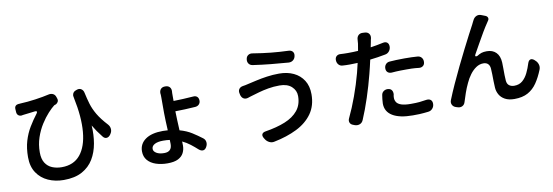

<svg xmlns="http://www.w3.org/2000/svg" viewBox="-61 -1252 5122 1777"><g transform="rotate(-10 2500.0 -363.0)"><path d="M97 -665Q96 -684 106.5 -694.5Q117 -705 135 -706Q138 -706 140.5 -706Q143 -706 150 -707Q220 -710 294 -720.5Q368 -731 424 -744Q447 -749 465.5 -739.5Q484 -730 491 -707L496 -692Q501 -676 494.5 -663Q488 -650 474 -642Q470 -641 466.5 -640Q463 -639 457 -636Q432 -617 397 -579Q362 -541 328 -487.5Q294 -434 272 -369Q250 -304 250 -230Q250 -168 274 -130.5Q298 -93 338.5 -76.5Q379 -60 428 -60Q540 -60 602 -135.5Q664 -211 676 -348.5Q688 -486 649 -671Q646 -681 646 -689L644 -696L646 -693Q646 -730 689 -742Q713 -750 731 -738Q749 -726 754 -701Q766 -645 781 -594.5Q796 -544 827 -491Q858 -438 917 -374Q934 -355 936 -331Q938 -307 924 -286L918 -277Q903 -257 883 -255.5Q863 -254 847 -275Q799 -335 766 -392Q772 -305 758 -224Q744 -143 705.5 -79Q667 -15 598.5 22.5Q530 60 426 60Q346 60 280 30.5Q214 1 174.5 -58Q135 -117 135 -205Q135 -290 155 -357Q175 -424 209 -480.5Q243 -537 283 -589Q292 -601 288.5 -607.5Q285 -614 270 -612Q242 -608 213.5 -605Q185 -602 162 -599Q155 -598 152 -597.5Q149 -597 146 -596Q127 -594 114 -604Q101 -614 99 -633Z M1455 -135Q1425 -139 1393 -139Q1342 -139 1313 -123.5Q1284 -108 1284 -80Q1284 -57 1311 -40.5Q1338 -24 1384 -24Q1456 -24 1456 -96ZM1501 -630Q1527 -630 1541 -614Q1555 -598 1553 -572Q1553 -567 1552.5 -565.5Q1552 -564 1552 -559Q1552 -554 1552 -537V-484Q1591 -485 1641 -487Q1691 -489 1738 -493Q1761 -495 1774.5 -483Q1788 -471 1789 -448Q1790 -426 1776.5 -411.5Q1763 -397 1741 -395Q1694 -392 1643 -389.5Q1592 -387 1552 -387V-381Q1552 -349 1554.5 -302Q1557 -255 1559 -207Q1624 -189 1672 -158.5Q1720 -128 1762 -96Q1782 -81 1785 -57Q1788 -33 1774 -10Q1761 12 1742 13.5Q1723 15 1703 -2Q1672 -30 1638.5 -56Q1605 -82 1565 -101L1566 -61Q1566 -26 1550.5 5.5Q1535 37 1498.5 56Q1462 75 1398 75Q1338 75 1289 58.5Q1240 42 1211.5 8.5Q1183 -25 1183 -75Q1183 -145 1241 -186.5Q1299 -228 1406 -228L1452 -226Q1450 -269 1448 -312Q1446 -355 1446 -389Q1446 -409 1446 -437Q1446 -465 1446 -492Q1446 -519 1446 -536Q1446 -554 1445.5 -559Q1445 -564 1445 -565.5Q1445 -567 1444 -573Q1443 -599 1457 -614.5Q1471 -630 1496 -630Z M2695 -329Q2695 -382 2655 -418.5Q2615 -455 2542 -455Q2486 -455 2435.5 -446Q2385 -437 2345 -425.5Q2305 -414 2278 -406Q2264 -402 2254.5 -399Q2245 -396 2240 -394Q2215 -385 2196 -394.5Q2177 -404 2169 -430L2166 -444Q2159 -470 2171 -487.5Q2183 -505 2209 -509Q2227 -511 2255 -518Q2291 -526 2339 -537Q2387 -548 2443 -556Q2499 -564 2557 -564Q2634 -564 2693 -536Q2752 -508 2786 -454.5Q2820 -401 2820 -324Q2820 -217 2767 -142.5Q2714 -68 2620.5 -21.5Q2527 25 2406 49Q2381 55 2357.5 43Q2334 31 2321 9L2314 -2Q2301 -25 2309 -40Q2317 -55 2342 -59Q2449 -76 2528 -108Q2607 -140 2651 -194Q2695 -248 2695 -329ZM2286 -747Q2289 -771 2306.5 -783Q2324 -795 2347 -791Q2438 -776 2517.5 -768Q2597 -760 2681 -757Q2706 -756 2719 -740.5Q2732 -725 2727 -700Q2723 -676 2705.5 -662Q2688 -648 2664 -649Q2575 -656 2497 -663.5Q2419 -671 2330 -684Q2306 -688 2294 -705.5Q2282 -723 2286 -747Z M3534 -440Q3534 -463 3548.5 -479Q3563 -495 3586 -496Q3618 -498 3646.5 -499.5Q3675 -501 3724 -501Q3767 -501 3791.5 -500Q3816 -499 3845 -497Q3869 -496 3883.5 -479.5Q3898 -463 3897 -439Q3897 -415 3881.5 -402Q3866 -389 3843 -391Q3825 -393 3809.5 -394.5Q3794 -396 3774.5 -396.5Q3755 -397 3725 -397Q3692 -397 3669 -396.5Q3646 -396 3627.5 -395Q3609 -394 3586 -392Q3563 -391 3548.5 -403.5Q3534 -416 3534 -440ZM3525 -248Q3549 -246 3560 -230Q3571 -214 3569 -190Q3565 -177 3565 -158Q3565 -136 3577 -117Q3589 -98 3621 -87Q3653 -76 3711 -76Q3761 -76 3791.5 -79Q3822 -82 3859 -88Q3885 -91 3899.5 -78Q3914 -65 3913 -39Q3912 -14 3895.5 4Q3879 22 3854 24Q3833 26 3815 28Q3797 30 3773 31Q3749 32 3710 32Q3586 32 3520.5 -8Q3455 -48 3455 -124Q3455 -141 3458 -165Q3461 -189 3463 -201Q3466 -224 3484 -237Q3502 -250 3525 -248ZM3219 -641Q3268 -641 3314 -644L3325 -710Q3328 -735 3328 -747Q3329 -773 3345 -788Q3361 -803 3387 -801L3406 -800Q3432 -798 3444.5 -780.5Q3457 -763 3452 -738Q3450 -732 3448 -722Q3446 -712 3445 -705L3435 -656Q3465 -661 3495 -666Q3525 -671 3555 -678Q3579 -683 3594 -671Q3609 -659 3609 -633Q3609 -609 3594 -590Q3579 -571 3555 -567Q3519 -560 3483 -554.5Q3447 -549 3411 -545Q3404 -513 3396 -479.5Q3388 -446 3380 -415Q3353 -309 3317.5 -201Q3282 -93 3245 -7Q3235 18 3213 27Q3191 36 3166 28L3153 23Q3128 15 3120.5 -4.5Q3113 -24 3125 -47Q3165 -130 3203 -234.5Q3241 -339 3269 -444L3291 -535L3218 -533Q3200 -533 3182 -533.5Q3164 -534 3153 -535Q3129 -535 3113.5 -551.5Q3098 -568 3097 -593Q3096 -618 3111 -631.5Q3126 -645 3150 -643Q3161 -642 3182.5 -641.5Q3204 -641 3219 -641Z M4532 -758Q4548 -751 4552.5 -737.5Q4557 -724 4547 -710Q4545 -707 4543.5 -705Q4542 -703 4537 -695Q4513 -660 4485.5 -613.5Q4458 -567 4430.5 -517.5Q4403 -468 4378 -424Q4371 -411 4375.5 -406.5Q4380 -402 4393 -406Q4416 -421 4436 -427.5Q4456 -434 4486 -434Q4541 -434 4573.5 -401Q4606 -368 4609 -306Q4610 -282 4610 -250Q4610 -218 4610.5 -187.5Q4611 -157 4613 -135Q4616 -103 4635.5 -89Q4655 -75 4682 -75Q4729 -75 4760 -101.5Q4791 -128 4811.5 -170.5Q4832 -213 4846 -259Q4854 -283 4869.5 -288.5Q4885 -294 4906 -278L4912 -272Q4932 -256 4940 -231Q4948 -206 4938 -181Q4911 -113 4876 -61.5Q4841 -10 4790 18Q4739 46 4663 46Q4609 46 4574 26.5Q4539 7 4522 -24Q4505 -55 4503 -89Q4501 -117 4500.5 -150Q4500 -183 4499.5 -215Q4499 -247 4497 -269Q4495 -297 4479.5 -313Q4464 -329 4435 -329Q4399 -329 4367 -307.5Q4335 -286 4309 -251Q4283 -216 4265 -176Q4244 -132 4229 -88.5Q4214 -45 4202 -6Q4195 18 4175 28Q4155 38 4131 30L4115 25Q4091 17 4081.5 -3.5Q4072 -24 4082 -48Q4107 -111 4141.5 -187Q4176 -263 4213.5 -340.5Q4251 -418 4287 -489Q4323 -560 4351.5 -615Q4380 -670 4396 -699Q4401 -710 4407.5 -722.5Q4414 -735 4417 -741Q4429 -764 4450.5 -773Q4472 -782 4496 -772Z"/></g></svg>

Font: Chiron GoRound TC SB
Style: Regular
Weight: 500
Designer: Ryoko NISHIZUKA 西塚涼子 (kana, bopomofo & ideographs); Paul D. Hunt (Latin, Greek & Cyrillic); Sandoll Communications 산돌커뮤니
Foundry: Adobe
Version: Version 1.000;hotconv 1.1.1;makeotfexe 2.6.0